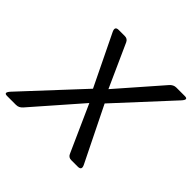

<svg xmlns="http://www.w3.org/2000/svg" viewBox="-175 -885 1070 1070"><g transform="rotate(45 359.5 -350.0)"><path d="M9.3 0Q-22 0 7.8 -32.2L319.3 -367.2L173.3 -668Q157.7 -700.2 189.5 -700.2H237.3Q258.3 -700.2 267.1 -681.2L381.8 -426.3L604.5 -681.2Q621.1 -700.2 643.1 -700.2H710.4Q741.7 -700.2 711.9 -668L423.3 -355L582.5 -32.2Q598.6 0 566.4 0H515.1Q493.7 0 485.4 -19L361.3 -296.4L118.7 -19Q102.1 0 80.1 0Z"/></g></svg>

Font: Istok Web
Style: BoldItalic
Weight: 700
Italic angle: -13°
Designer: Andrey V. Panov
Foundry: Andrey V. Panov
Version: Version 1.0.2g